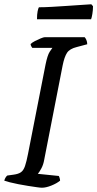

<svg xmlns="http://www.w3.org/2000/svg" viewBox="-29 -878 455 898"><path d="M167 0Q160 0 142.5 -2.5Q125 -5 102.5 -8.5Q80 -12 57 -16.5Q34 -21 16.5 -25.5Q-1 -30 -9 -33Q-7 -41 -3 -47.5Q1 -54 5 -57L34 -61Q57 -64 69 -72.5Q81 -81 88 -101.5Q95 -122 102 -158L184 -576Q193 -620 203.5 -636Q214 -652 216 -654H122Q120 -657 117.5 -661Q115 -665 114 -672Q121 -679 134.5 -686Q148 -693 161.5 -698.5Q175 -704 180 -704H367Q371 -700 375 -691Q379 -682 379 -671L330 -658Q297 -650 284.5 -631Q272 -612 264 -572L178 -132Q174 -108 164.5 -90.5Q155 -73 148 -65L246 -55Q248 -52 250 -45Q252 -38 252 -33Q236 -20 211 -10Q186 0 167 0ZM144 -788Q144 -811 147 -825.5Q150 -840 153 -844Q179 -844 214 -846Q249 -848 285.5 -850.5Q322 -853 352 -855Q382 -857 398 -858L406 -849Q406 -831 403 -813Q400 -795 397 -788Z"/></svg>

Font: Texturina 12pt
Style: Italic
Weight: 400
Italic angle: -11°
Designer: Guillermo Torres Carreño
Foundry: Omnibus-Type
Version: Version 1.002